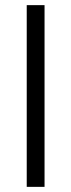

<svg xmlns="http://www.w3.org/2000/svg" viewBox="-20 -727 277 747"><path d="M153.3 0H84V-707H153.3Z"/></svg>

Font: Pretendard Light
Style: Regular
Weight: 300
Designer: Base glyphs from Inter by Rasmus Andersson; Hangeul glyphs from Noto Sans CJK(Source Han Sans) by Jang Soo-young and Kan
Foundry: Kil Hyung-jin
Version: Version 1.309